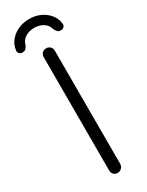

<svg xmlns="http://www.w3.org/2000/svg" viewBox="-233 -900 714 935"><g transform="rotate(-30 124.0 -432.5)"><path d="M156.5 -669V-31Q155.8 -17.8 146.5 -8.9Q137.2 0 125 0Q110.5 0 102.1 -8.9Q93.8 -17.8 93.8 -31V-669Q93.8 -682.2 102.8 -691.1Q111.8 -700 125.5 -700Q138.2 -700 147.4 -691.1Q156.5 -682.2 156.5 -669ZM124.2 -865Q159.2 -865 187.2 -851.9Q215.2 -838.8 233.4 -816.2Q251.5 -793.8 254.5 -766.8Q257.2 -755.2 250.6 -747.4Q244 -739.5 233 -739.5Q220.2 -739.5 213.8 -746Q207.2 -752.5 202.2 -763.5Q195.8 -788.5 174.4 -801.9Q153 -815.2 124.2 -815.2Q95.5 -815.2 74.1 -801.9Q52.8 -788.5 46.2 -763.5Q42.2 -752.5 35.2 -746Q28.2 -739.5 15.5 -739.5Q4.8 -739.5 -2 -747.2Q-8.8 -755 -6.2 -766.2Q-3 -793.5 15 -816Q33 -838.5 61.5 -851.8Q90 -865 124.2 -865Z"/></g></svg>

Font: Quicksand Variable Light
Style: Regular
Weight: 300
Designer: Andrew Paglinawan
Foundry: Andrew Paglinawan
Version: Version 3.004